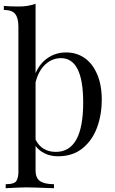

<svg xmlns="http://www.w3.org/2000/svg" viewBox="-20 -803 599 1004"><path d="M272 -8.8Q415 -8.8 415 -267.1Q415 -499 298.8 -499Q253.4 -499 217.5 -466.6Q181.6 -434.1 166 -372.6V-73.2Q197.8 -8.8 272 -8.8ZM9.8 181.2V160.2Q57.6 160.2 66.9 141.1Q76.2 122.1 76.2 98.1V-663.1Q76.2 -709.5 59.3 -730.2Q42.5 -751 0 -751V-772Q31.7 -769 79.1 -769Q126.5 -769 166 -783.2V-420.4Q188.5 -472.2 230.5 -500.5Q272.5 -528.8 326.2 -528.8Q379.9 -528.8 421.9 -500Q463.9 -471.2 488 -414.8Q512.2 -358.4 512.2 -281.2Q512.2 -204.1 487.8 -137Q463.4 -69.8 411.9 -27.8Q360.4 14.2 283.2 14.2Q245.1 14.2 214.1 -0.7Q183.1 -15.6 166 -40V87.9Q166 128.4 189.9 144.3Q213.9 160.2 262.2 160.2V181.2Q147.5 176.8 118.2 176.8Q88.9 176.8 9.8 181.2Z"/></svg>

Font: PlayfairDisplay-Regular
Style: Regular
Weight: 400
Designer: Claus Eggers Sørensen
Foundry: Claus Eggers Sørensen
Version: Version 1.002;PS 001.002;hotconv 1.0.70;makeotf.lib2.5.58329